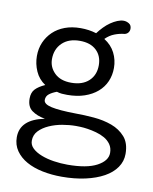

<svg xmlns="http://www.w3.org/2000/svg" viewBox="-87 -595 726 911"><g transform="rotate(10 276.5 -140.0)"><path d="M240 -460Q281 -460 316 -449Q328 -465 342.5 -480Q357 -495 373 -506Q389 -517 405 -523.5Q421 -530 435 -530Q448 -530 460.5 -522.5Q473 -515 473 -498Q473 -487 466.5 -479Q460 -471 449 -469Q427 -467 403 -458Q379 -449 359 -429Q394 -407 411 -373.5Q428 -340 428 -301Q428 -266 415 -236Q402 -206 376.5 -184Q351 -162 314.5 -149.5Q278 -137 231 -137Q217 -137 205.5 -138Q194 -139 181 -143Q159 -135 145 -124Q131 -113 131 -95Q131 -75 169 -66.5Q207 -58 285 -57Q328 -57 375 -53Q422 -49 461.5 -34.5Q501 -20 527 9.5Q553 39 553 91Q553 127 532.5 156.5Q512 186 475 206.5Q438 227 386.5 238.5Q335 250 273 250Q224 250 180 241Q136 232 103 213.5Q70 195 50.5 167Q31 139 31 102Q31 16 147 -7Q108 -14 83.5 -32Q59 -50 59 -89Q59 -118 74.5 -134.5Q90 -151 121 -165Q89 -186 73.5 -221Q58 -256 58 -294Q58 -330 71 -360Q84 -390 107.5 -412.5Q131 -435 164.5 -447.5Q198 -460 240 -460ZM299 1Q267 1 233 7Q199 13 170 26Q141 39 122.5 58.5Q104 78 104 106Q104 127 120.5 142.5Q137 158 164 168.5Q191 179 224 184Q257 189 290 189Q383 189 431.5 163Q480 137 480 99Q480 75 468 58Q456 41 437.5 30.5Q419 20 397 14Q375 8 355 5Q335 2 319.5 1.5Q304 1 299 1ZM247 -400Q193 -400 162 -370Q131 -340 131 -292Q131 -253 159.5 -225Q188 -197 240 -197Q294 -197 324.5 -225.5Q355 -254 355 -301Q355 -346 326.5 -373Q298 -400 247 -400Z"/></g></svg>

Font: Life Savers
Style: Bold
Weight: 700
Designer: Pablo Impallari, Rodrigo Fuenzalida, Brenda Gallo
Foundry: Pablo Impallari, Rodrigo Fuenzalida, Brenda Gallo
Version: Version 3.001; ttfautohint (v0.95) -l 8 -r 50 -G 200 -x 14 -